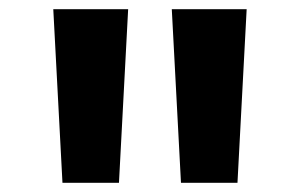

<svg xmlns="http://www.w3.org/2000/svg" viewBox="-20 -852 653 418"><path d="M116 -454 96 -832H259L239 -454ZM374 -454 354 -832H517L497 -454Z"/></svg>

Font: Merriweather Sans Black
Style: Regular
Weight: 900
Designer: Eben Sorkin
Foundry: Eben Sorkin
Version: Version 1.008; ttfautohint (v1.7.19-72a1) -l 8 -r 50 -G 200 